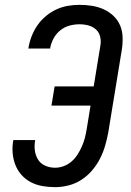

<svg xmlns="http://www.w3.org/2000/svg" viewBox="-20 -763 540 791"><path d="M207 8Q180 8 154.5 3.5Q129 -1 107 -12.5Q85 -24 68.5 -42.5Q52 -61 43 -84.5Q34 -108 32 -134Q30 -160 35 -186H125Q121 -165 123.5 -144Q126 -123 136.5 -106Q147 -89 166 -80.5Q185 -72 207 -72Q225 -72 242.5 -78.5Q260 -85 274.5 -97.5Q289 -110 299.5 -126.5Q310 -143 317.5 -160Q325 -177 329.5 -194.5Q334 -212 337 -230L353 -328H192L205 -407H366L393 -572Q397 -591 393 -610Q389 -629 376 -641Q363 -653 345 -658Q327 -663 307 -663Q287 -663 266.5 -657.5Q246 -652 229 -638.5Q212 -625 201.5 -606Q191 -587 187 -567Q187 -566 187 -565Q187 -564 187 -563H97Q97 -565 97.5 -566.5Q98 -568 98 -570Q102 -593 111.5 -616.5Q121 -640 135.5 -660.5Q150 -681 170 -697.5Q190 -714 213 -724.5Q236 -735 260 -739Q284 -743 307 -743Q334 -743 359 -739Q384 -735 406.5 -725Q429 -715 447 -698Q465 -681 474.5 -659Q484 -637 485 -611Q486 -585 482 -559L426 -217Q421 -190 413 -162.5Q405 -135 392 -109.5Q379 -84 359.5 -61Q340 -38 315 -22Q290 -6 262 1Q234 8 207 8Z"/></svg>

Font: Iosevka SS04 Medium
Style: Italic
Weight: 500
Italic angle: -9°
Monospace: yes
Designer: Belleve Invis
Foundry: Belleve Invis
Version: Version 19.0.0; ttfautohint (v1.8.4)